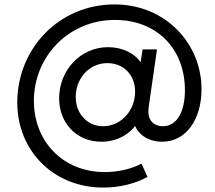

<svg xmlns="http://www.w3.org/2000/svg" viewBox="-20 -640 971 867"><path d="M446 207C519 207 589 190 646 159L619 99C571 124 512 137 453 137C264 137 133 -2 133 -184C133 -385 290 -550 499 -550C689 -550 815 -419 815 -233C815 -133 778 -70 715 -70C703 -70 692 -73 681 -78C659 -89 650 -112 650 -137C650 -144 651 -152 652 -161L689 -417H624L615 -359C601 -379 582 -395 558 -407C531 -420 501 -427 468 -427C343 -427 247 -322 247 -196C247 -84 326 0 438 0C482 0 523 -13 556 -38C569 -47 580 -58 590 -71C594 -62 599 -53 606 -45C630 -16 669 0 712 0C821 0 890 -102 890 -237C890 -442 729 -620 497 -620C247 -620 58 -421 58 -177C58 41 222 207 446 207ZM445 -70C410 -70 380 -83 357 -108C334 -133 322 -164 322 -203C322 -285 382 -355 465 -355C538 -355 590 -302 590 -226C590 -140 526 -70 445 -70Z"/></svg>

Font: Plus Jakarta Sans
Style: Italic
Weight: 400
Italic angle: -8°
Designer: Gumpita Rahayu
Foundry: Tokotype
Version: Version 2.071;gftools[0.9.30]